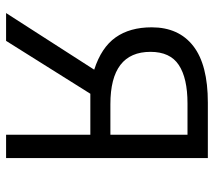

<svg xmlns="http://www.w3.org/2000/svg" viewBox="-56 -647 703 631"><g transform="rotate(90 295.5 -331.5)"><path d="M288.1 -276.9 114.3 0H22.9L209 -289.6Q136.2 -313 103 -359.9Q69.8 -406.7 69.8 -478.5Q69.8 -567.4 131.3 -615.2Q192.9 -663.1 317.4 -663.1H499.5V0H422.9V-276.9ZM422.9 -596.2H319.8Q236.8 -596.2 193.6 -567.6Q150.4 -539.1 150.4 -474.6Q150.4 -342.8 322.3 -342.8H422.9Z"/></g></svg>

Font: Bpm'online Open Sans
Style: Regular
Weight: 400
Foundry: Ascender Corporation
Version: Version 1.10